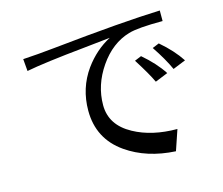

<svg xmlns="http://www.w3.org/2000/svg" viewBox="-106 -869 1213 1046"><g transform="rotate(-15 500.0 -346.0)"><path d="M88.9 -664.1Q172.9 -668.9 265.6 -678.7Q669.9 -720.7 876 -727.5V-668Q735.4 -668 683.6 -652.3Q583 -623 513.7 -522.5Q444.3 -421.9 444.3 -309.1Q444.3 -196.3 557.6 -134.8Q659.2 -79.1 801.8 -79.1L762.7 36.1Q600.6 27.3 487.3 -51.8Q358.4 -141.6 358.4 -300.8Q358.4 -427.7 429.7 -527.3Q490.2 -610.4 574.2 -654.3Q524.4 -648.4 427.7 -638.7Q194.3 -615.2 94.7 -595.7ZM674.8 -498 712.9 -513.7Q785.2 -452.1 827.1 -387.7L754.9 -358.4Q732.4 -407.2 674.8 -498ZM786.1 -540 824.2 -555.7Q896.5 -494.1 938.5 -429.7L866.2 -400.4Q837.9 -462.9 786.1 -540Z"/></g></svg>

Font: GenEi LateMin v2
Style: Medium
Weight: 500
Designer: o_tamon (Modified)
Foundry: o_tamon / Adobe Systems Incorporated / FONT 910 / Philipp H. Poll
Version: Version 2.1;Original Version 1.004